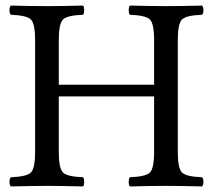

<svg xmlns="http://www.w3.org/2000/svg" viewBox="-20 -667 761 689"><path d="M618 -122Q618 -62 633.5 -47.5Q649 -33 705 -31Q710 -26 710 -14Q710 -3 705 2Q617 0 576 0Q536 0 446 2Q442 -2 442 -14Q442 -27 446 -31Q502 -33 517.5 -47.5Q533 -62 533 -122V-321H191V-122Q191 -62 206.5 -47.5Q222 -33 278 -31Q282 -27 282 -14Q282 -2 278 2Q190 0 149 0Q107 0 19 2Q14 -3 14 -14Q14 -26 19 -31Q75 -33 90.5 -47.5Q106 -62 106 -122V-523Q106 -583 90.5 -597.5Q75 -612 19 -614Q14 -619 14 -630Q14 -642 19 -647Q95 -645 148 -645Q202 -645 278 -647Q282 -643 282 -630Q282 -618 278 -614Q222 -612 206.5 -597.5Q191 -583 191 -523V-363H533V-523Q533 -583 517.5 -597.5Q502 -612 446 -614Q442 -618 442 -630Q442 -643 446 -647Q534 -645 575 -645Q623 -645 705 -647Q710 -642 710 -630Q710 -619 705 -614Q649 -612 633.5 -597.5Q618 -583 618 -523Z"/></svg>

Font: Fedorovsk Unicode
Style: Medium
Weight: 500
Designer: Aleksandr Andreev and Nikita Simmons
Version: Version 3.2